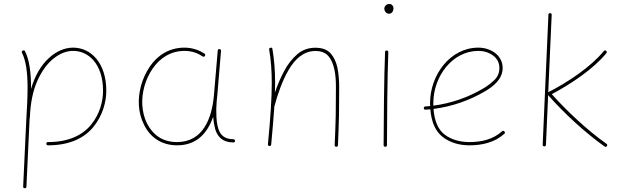

<svg xmlns="http://www.w3.org/2000/svg" viewBox="-20 -740 3203 979"><path d="M216.3 -7.3C216.3 -2 219.2 1 225.1 1C336.4 1 411.6 -37.1 457 -93.8C502.4 -149.9 522 -218.3 522 -277.3C522 -418 444.3 -497.1 353 -497.1C309.6 -497.1 267.6 -479 228 -442.9C188.5 -406.2 158.2 -354.5 138.2 -286.6V-294.4C138.2 -364.7 130.9 -432.6 107.9 -478C105.5 -483.4 101.6 -484.4 96.2 -481.9C90.8 -479.5 89.8 -475.6 92.3 -470.2C113.3 -429.2 120.6 -364.3 120.6 -294.4C120.6 -243.7 117.7 -186.5 113.8 -124L98.1 210.9C98.1 216.8 100.6 219.7 106 219.7C111.8 219.7 114.7 217.3 114.7 211.9L130.4 -123C130.4 -128.4 130.9 -132.8 131.3 -138.2C131.8 -139.2 132.3 -140.1 132.3 -141.6C135.3 -215.3 147.9 -277.3 170.4 -327.6C192.9 -377.9 220.7 -416 253.4 -441.9C286.1 -467.8 319.3 -480.5 353 -480.5C432.6 -480.5 505.4 -412.1 505.4 -277.3C505.4 -221.2 487.8 -157.2 444.8 -104.5C401.9 -51.8 331.1 -15.6 225.1 -15.6C219.2 -15.6 216.3 -12.7 216.3 -7.3Z M882.8 -15.6C846.2 -15.6 814.9 -24.4 789.1 -41.5C737.8 -76.2 709.5 -136.7 705.6 -204.6C702.1 -266.6 720.2 -334 757.3 -388.7C794.4 -443.4 849.6 -480.5 921.4 -480.5C962.4 -480.5 993.7 -465.8 1012.7 -452.6C1018.1 -449.2 1022 -450.2 1024.9 -455.1C1027.8 -460 1026.9 -463.9 1021.5 -467.3C1000.5 -481 965.3 -497.1 920.4 -497.1C842.3 -497.1 782.2 -457.5 743.2 -399.4C703.6 -340.8 684.6 -269 688 -204.6C689.9 -168.9 698.7 -135.3 714.4 -104C745.1 -41 802.2 1 883.8 1C985.4 1 1039.6 -64.9 1066.9 -145V-143.1C1068.4 -122.6 1071.8 -102.5 1077.1 -82.5C1088.4 -43 1115.2 -13.7 1169.9 -13.7C1176.3 -13.7 1178.7 -16.6 1178.2 -22C1177.7 -27.3 1174.3 -30.3 1168.9 -30.3C1101.1 -30.3 1087.4 -81.5 1083.5 -143.1C1082 -169.9 1082.5 -197.3 1085 -225.1V-225.6C1086.4 -234.4 1087.4 -243.2 1087.9 -252.4L1106.9 -480.5C1107.4 -485.8 1105 -489.3 1099.1 -489.7C1093.8 -490.2 1090.8 -487.8 1090.3 -482.4L1070.8 -254.4C1060.5 -135.7 1014.6 -15.6 882.8 -15.6Z M1346.2 -4.9C1345.7 0.5 1348.1 3.9 1353.5 4.4C1358.9 4.9 1362.3 2.4 1362.8 -2.9C1370.1 -79.1 1375 -142.6 1378.9 -197.3L1379.4 -198.7C1395.5 -258.8 1418.9 -327.6 1452.1 -384.3C1485.4 -440.9 1529.3 -480 1587.9 -480C1617.7 -480 1640.1 -471.2 1655.3 -453.1C1685.1 -417.5 1692.9 -357.9 1692.9 -297.4C1692.9 -248 1692.4 -199.7 1691.9 -152.8C1690.9 -105.5 1689 -54.7 1686.5 -0.5C1686.5 5.4 1689.5 8.3 1694.8 8.3C1700.2 8.3 1703.1 5.9 1703.1 0.5C1705.6 -53.7 1707.5 -105 1708.5 -152.3C1709 -199.7 1709.5 -248 1709.5 -297.4C1709.5 -331.1 1706.5 -363.3 1700.7 -394C1694.3 -424.3 1682.6 -449.2 1665.5 -468.3C1647.9 -487.3 1622.1 -496.6 1587.9 -496.6C1552.2 -496.6 1521 -485.4 1495.1 -462.9C1468.8 -439.9 1446.3 -411.1 1428.2 -376.5C1409.7 -341.3 1394 -305.2 1381.8 -268.1C1382.3 -284.7 1382.8 -300.8 1382.8 -315.9C1382.8 -380.9 1378.4 -434.1 1369.1 -490.2C1368.7 -495.6 1365.2 -498 1358.9 -496.6C1353.5 -495.1 1351.6 -492.2 1352.5 -487.3C1361.8 -432.1 1365.7 -380.4 1365.7 -315.9C1365.7 -239.3 1359.4 -144 1346.2 -4.9Z M1939.5 -694.8C1939.5 -686.5 1947.3 -669.9 1963.4 -669.9C1977.1 -669.9 1986.3 -682.1 1986.3 -698.2C1986.3 -706.5 1980 -719.7 1965.8 -719.7C1949.7 -719.7 1939.5 -708 1939.5 -694.8ZM1952.1 -482.4C1946.3 -482.4 1943.4 -480 1943.4 -474.6C1938.5 -361.3 1936 -101.1 1936 0C1936 5.4 1939 8.3 1944.3 8.3C1950.2 8.3 1953.1 5.4 1953.1 0C1953.1 -101.1 1955.1 -361.3 1960 -473.6C1960 -479.5 1957.5 -482.4 1952.1 -482.4Z M2551.3 -57.6C2555.7 -61 2555.7 -65.4 2551.8 -69.8C2548.3 -74.2 2543.9 -74.2 2539.6 -70.3C2495.1 -29.8 2436 -15.6 2374 -15.6C2323.7 -15.6 2281.7 -28.3 2248 -53.2C2214.4 -78.1 2195.3 -122.1 2190.4 -184.6C2285.2 -196.8 2373.5 -227.5 2455.6 -275.9C2491.2 -297.4 2543 -334 2543 -393.1C2543 -459.5 2481 -497.1 2419.4 -497.1C2273.9 -497.1 2172.9 -356 2172.9 -214.8C2172.9 -209.5 2172.9 -204.6 2173.3 -199.2C2165 -198.7 2157.2 -197.8 2148.9 -197.3C2143.1 -196.8 2140.6 -193.8 2141.1 -188.5C2141.6 -182.6 2144.5 -180.2 2149.9 -180.7C2158.2 -181.2 2166 -182.1 2174.3 -182.6C2179.7 -116.2 2201.2 -68.8 2238.3 -41C2274.9 -13.2 2320.3 1 2374 1C2438 1 2502 -13.2 2551.3 -57.6ZM2419.4 -480.5C2447.3 -480.5 2472.2 -472.7 2494.1 -457C2515.6 -440.9 2526.4 -419.9 2526.4 -393.1C2526.4 -368.7 2517.6 -348.1 2500.5 -331.5C2482.9 -314.9 2464.8 -301.3 2446.8 -290.5C2367.2 -243.2 2281.7 -213.4 2189.5 -201.2V-214.8C2189.5 -349.6 2286.1 -480.5 2419.4 -480.5Z M3074.2 4.9C3077.6 0 3077.1 -3.9 3072.3 -6.8C3023.4 -41.5 2975.1 -81.1 2926.8 -125.5C2878.4 -169.9 2834 -214.4 2793.5 -259.8C2892.1 -312 3006.8 -389.2 3071.8 -468.8C3075.2 -473.1 3074.7 -477.1 3070.3 -481C3066.4 -484.4 3062.5 -483.9 3058.6 -479.5C2993.7 -399.9 2875.5 -320.3 2775.9 -270H2775.4L2793 -664.1C2793 -669.9 2790.5 -672.9 2785.2 -672.9C2779.3 -672.9 2776.4 -670.4 2776.4 -665L2747.1 -2.4C2747.1 3.4 2749.5 6.3 2754.9 6.3C2760.7 6.3 2763.7 3.9 2763.7 -1.5L2774.9 -254.9C2856 -162.6 2961.9 -64.9 3062.5 6.8C3066.9 10.3 3070.8 9.8 3074.2 4.9Z"/></svg>

Font: Mikhak Thin
Style: Regular
Weight: 100
Designer: Amin Abedi
Version: Version 3.2